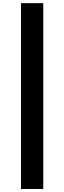

<svg xmlns="http://www.w3.org/2000/svg" viewBox="-20 -982 414 1236"><path d="M258.5 -961.6H115.1V234.4H258.5Z"/></svg>

Font: GiG Sans
Style: Bold
Weight: 700
Designer: Andreas Faust
Version: Version 1.100;FEAKit 1.0